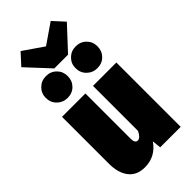

<svg xmlns="http://www.w3.org/2000/svg" viewBox="-306 -1043 1127 1127"><g transform="rotate(-45 257.5 -479.5)"><path d="M481 0H311L305 -55Q253 20 165 20Q99 20 64.5 -24Q30 -68 30 -144V-534H224V-159Q224 -121 246 -121Q268 -121 287 -160V-534H481ZM381 -979 445 -909 313 -767H199L67 -909L131 -979L256 -893ZM223 -680Q223 -641 197.5 -615Q172 -589 132 -589Q94 -589 67.5 -615Q41 -641 41 -680Q41 -718 67.5 -744Q94 -770 132 -770Q171 -770 197 -744Q223 -718 223 -680ZM470 -680Q470 -641 444.5 -615Q419 -589 379 -589Q341 -589 314.5 -615Q288 -641 288 -680Q288 -718 314.5 -744Q341 -770 379 -770Q418 -770 444 -744Q470 -718 470 -680Z"/></g></svg>

Font: Fira Sans Condensed Black
Style: Regular
Weight: 900
Width: 3
Designer: Carrois Corporate & Edenspiekermann AG
Foundry: Carrois Corporate GbR & Edenspiekermann AG
Version: Version 4.203